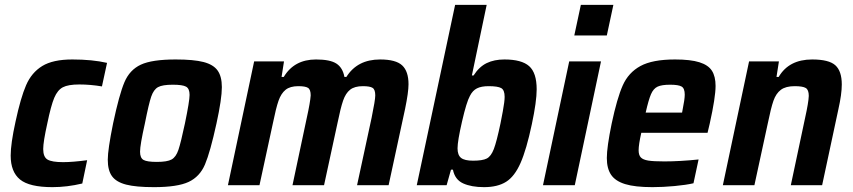

<svg xmlns="http://www.w3.org/2000/svg" viewBox="-20 -763 3515 791"><path d="M24 -122Q24 -171 44 -262Q65 -360 87.5 -412Q110 -464 154 -491Q198 -518 278 -518Q360 -518 421 -504L400 -407Q352 -415 307 -415Q261 -415 239 -403.5Q217 -392 203.5 -360Q190 -328 175 -255Q158 -179 158 -149Q158 -116 176 -105.5Q194 -95 240 -95Q279 -95 339 -103L319 -7Q256 8 196 8Q101 8 62.5 -23.5Q24 -55 24 -122Z M424 -105Q424 -147 446 -255Q471 -373 492.5 -424Q514 -475 560 -496.5Q606 -518 704 -518Q778 -518 818.5 -507.5Q859 -497 876.5 -472.5Q894 -448 894 -404Q894 -356 872 -255Q846 -136 824.5 -85.5Q803 -35 757 -13.5Q711 8 614 8Q540 8 499.5 -2.5Q459 -13 441.5 -37Q424 -61 424 -105ZM742 -255Q761 -347 761 -372Q761 -398 746.5 -406Q732 -414 692 -414Q649 -414 631 -404Q613 -394 603 -365Q593 -336 577 -255Q557 -166 557 -138Q557 -112 571.5 -104Q586 -96 626 -96Q669 -96 687 -106Q705 -116 715 -145.5Q725 -175 742 -255Z M1027 -510H1150L1140 -446H1149Q1192 -518 1282 -518Q1340 -518 1366 -501Q1392 -484 1399 -446H1407Q1452 -518 1546 -518Q1611 -518 1637 -493.5Q1663 -469 1663 -416Q1663 -383 1649 -315L1581 0H1451L1511 -278Q1526 -351 1526 -370Q1526 -394 1515 -401Q1504 -408 1475 -408Q1441 -408 1422.5 -393.5Q1404 -379 1393.5 -348.5Q1383 -318 1370 -254L1315 0H1185L1244 -278Q1258 -341 1260 -370Q1260 -394 1249 -401Q1238 -408 1209 -408Q1175 -408 1156.5 -393Q1138 -378 1127.5 -348Q1117 -318 1104 -254L1049 0H919Z M1846 -64H1838L1820 0H1697L1855 -743H1985L1924 -452H1931Q1954 -488 1985 -503Q2016 -518 2058 -518Q2129 -518 2160 -490.5Q2191 -463 2191 -395Q2191 -345 2171 -251Q2149 -147 2124.5 -91.5Q2100 -36 2065 -14Q2030 8 1974 8Q1922 8 1888 -7.5Q1854 -23 1846 -64ZM2042 -255Q2044 -264 2051.5 -304.5Q2059 -345 2059 -364Q2059 -392 2045 -400Q2031 -408 1993 -408Q1963 -408 1945 -399Q1927 -390 1916 -368Q1902 -343 1883.5 -262.5Q1865 -182 1865 -152Q1865 -124 1879.5 -112.5Q1894 -101 1929 -101Q1968 -101 1985.5 -110Q2003 -119 2014.5 -149Q2026 -179 2042 -255Z M2346 -617 2373 -743H2507L2480 -617ZM2217 0 2325 -510H2456L2348 0Z M2480 -112Q2480 -157 2500 -254Q2522 -358 2545.5 -411Q2569 -464 2618.5 -491Q2668 -518 2761 -518Q2825 -518 2861.5 -506.5Q2898 -495 2913 -471.5Q2928 -448 2928 -409Q2928 -362 2904 -254L2895 -216H2622Q2611 -167 2611 -144Q2611 -124 2620 -114.5Q2629 -105 2650.5 -101.5Q2672 -98 2717 -98Q2780 -98 2858 -106L2837 -8Q2807 -1 2759 3.5Q2711 8 2668 8Q2596 8 2555.5 -4.5Q2515 -17 2497.5 -43Q2480 -69 2480 -112ZM2790 -299 2792 -310Q2801 -354 2801 -373Q2801 -399 2788 -406.5Q2775 -414 2741 -414Q2706 -414 2689 -406Q2672 -398 2662 -375Q2652 -352 2640 -299Z M3066 -510H3189L3179 -446H3188Q3230 -518 3326 -518Q3395 -518 3421.5 -494Q3448 -470 3448 -415Q3448 -375 3434 -313L3367 0H3238L3297 -278Q3311 -341 3312 -368Q3312 -393 3299.5 -400.5Q3287 -408 3254 -408Q3217 -408 3197 -393Q3177 -378 3166.5 -348Q3156 -318 3143 -254L3088 0H2958Z"/></svg>

Font: Saira Semi Condensed SemiBold
Style: Italic
Weight: 600
Width: 4
Italic angle: -12°
Designer: Hector Gatti with collaboration of the Omnibus-Type team
Foundry: Omnibus-Type
Version: Version 1.001; ttfautohint (v1.8)